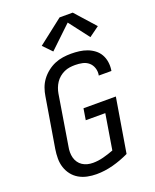

<svg xmlns="http://www.w3.org/2000/svg" viewBox="-176 -1076 952 1182"><g transform="rotate(-20 300.0 -484.5)"><path d="M248 8Q218 8 188.5 2Q159 -4 134 -18.5Q109 -33 91.5 -55.5Q74 -78 65 -105.5Q56 -133 56 -163.5Q56 -194 61 -225L115 -550Q119 -577 128.5 -603.5Q138 -630 155 -653Q172 -676 195.5 -694.5Q219 -713 245 -724Q271 -735 298.5 -739Q326 -743 352 -743Q380 -743 406.5 -739.5Q433 -736 457 -727Q481 -718 501.5 -702.5Q522 -687 534.5 -665Q547 -643 551 -616.5Q555 -590 551 -563Q551 -561 550.5 -560Q550 -559 550 -558H467Q467 -559 467.5 -559.5Q468 -560 468 -561Q472 -585 464.5 -607.5Q457 -630 440 -644.5Q423 -659 400 -664Q377 -669 352 -669Q334 -669 316 -666.5Q298 -664 280.5 -656Q263 -648 248 -635.5Q233 -623 222.5 -607Q212 -591 205.5 -573.5Q199 -556 196 -538L143 -213Q139 -194 139 -175Q139 -156 143.5 -139Q148 -122 158 -107.5Q168 -93 182.5 -83.5Q197 -74 214.5 -69.5Q232 -65 251 -65Q285 -65 319.5 -74Q354 -83 388 -96L426 -327H298L310 -401H522L463 -46Q411 -21 356.5 -6.5Q302 8 248 8ZM255 -793 200 -850 363 -977H449L566 -846L500 -798L399 -930Z"/></g></svg>

Font: Iosevka SS04 Extended Oblique
Style: Regular
Weight: 400
Width: 7
Italic angle: -9°
Monospace: yes
Designer: Belleve Invis
Foundry: Belleve Invis
Version: Version 19.0.0; ttfautohint (v1.8.4)